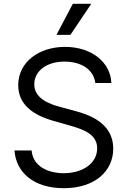

<svg xmlns="http://www.w3.org/2000/svg" viewBox="-20 -986 678 1019"><path d="M485.8 -545.5H571C567.1 -655.2 465.9 -737.2 325.3 -737.2C186.1 -737.2 76.7 -656.2 76.7 -534.1C76.7 -436.1 147.7 -377.8 261.4 -345.2L350.9 -319.6C427.6 -298.3 495.7 -271.3 495.7 -198.9C495.7 -119.3 419 -66.8 318.2 -66.8C231.5 -66.8 154.8 -105.1 147.7 -187.5H56.8C65.3 -68.2 161.9 12.8 318.2 12.8C485.8 12.8 581 -79.5 581 -197.4C581 -333.8 451.7 -377.8 376.4 -397.7L302.6 -417.6C248.6 -431.8 161.9 -460.2 161.9 -538.4C161.9 -608 225.9 -659.1 322.4 -659.1C410.5 -659.1 477.3 -617.2 485.8 -545.5ZM279.8 -801.1H353.7L464.5 -965.9H366.5Z"/></svg>

Font: Karasuma Gothic
Style: Regular
Weight: 400
Designer: Rasmus Andersson, Ryoko Nishizuka
Foundry: Genbu
Version: Version 1.00